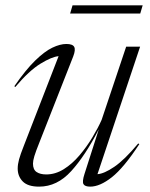

<svg xmlns="http://www.w3.org/2000/svg" viewBox="-20 -686 560 716"><path d="M295 -37 348.5 -204Q298 -105.5 245.5 -47.8Q193 10 126 10Q84 10 65 -9.2Q46 -28.5 46 -57.5Q46 -73 51 -91.5Q56 -110 69.5 -144L198.5 -476.5Q173.5 -474.5 131 -448.5Q88.5 -422.5 37 -361.5L33.5 -364.5Q76 -426 111.2 -460.2Q146.5 -494.5 175.2 -508.2Q204 -522 227.5 -522Q251 -522 256.8 -511Q262.5 -500 253 -475.5L127 -155Q113.5 -121.5 108.2 -104Q103 -86.5 103 -76Q103 -53.5 116.5 -44.5Q130 -35.5 152.5 -35.5Q186.5 -35.5 218 -55.2Q249.5 -75 276.2 -106.5Q303 -138 324.2 -173.2Q345.5 -208.5 359 -239L450.5 -512H502.5L343.5 -36.5Q368 -38 406 -63.8Q444 -89.5 495.5 -151L499.5 -148.5Q441.5 -60 397 -25Q352.5 10 316.5 10Q296.5 10 291.2 0.5Q286 -9 295 -37ZM241.5 -635.5 250.5 -666H512L503 -635.5Z"/></svg>

Font: Newsreader Display Light
Style: Italic
Weight: 300
Italic angle: -17°
Designer: Hugues Gentile
Foundry: Production Type
Version: Version 1.001